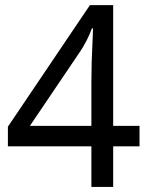

<svg xmlns="http://www.w3.org/2000/svg" viewBox="-20 -738 591 758"><path d="M530.8 -160.2H426.8V0H340.8V-160.2H11.2V-237.8L335 -717.8H426.8V-241.2H530.8ZM340.8 -241.2V-415Q340.8 -489.7 345.7 -584.5L347.2 -626H342.8Q334.5 -602.1 321.3 -576.9Q308.1 -551.8 298.8 -538.1L98.1 -241.2Z"/></svg>

Font: Noto Sans Gurmukhi
Style: Regular
Weight: 400
Designer: Monotype Design Team
Foundry: Monotype Imaging Inc.
Version: Version 1.03 uh